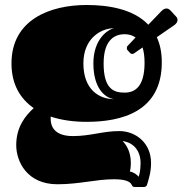

<svg xmlns="http://www.w3.org/2000/svg" viewBox="-20 -537 731 769"><path d="M327 -49C464 -49 628 -88 628 -287C628 -327 621 -360 608 -388L679 -437C687 -443 691 -450 691 -457C691 -462 689 -467 685 -471L661 -497C657 -500 653 -503 647 -503C641 -503 634 -500 627 -493L574 -438C514 -501 414 -517 327 -517C180 -517 26 -458 26 -283C26 -198 62 -141 115 -104C81 -73 45 -28 45 44C45 111 89 201 210 201C298 201 364 181 436 181C477 181 501 188 508 204C509 207 511 212 520 212H556C565 212 568 206 569 203C576 179 585 152 585 116C585 34 522 -12 458 -12C391 -12 343 8 272 8C207 8 183 -22 183 -61C183 -64 183 -67 183 -70C228 -55 278 -49 327 -49ZM500 -326C502 -323 506 -321 510 -321C513 -321 515 -322 518 -324L551 -347C556 -331 559 -311 559 -286C559 -189 520 -166 479 -166C436 -166 395 -180 395 -283C395 -386 448 -400 479 -400C495 -400 510 -396 523 -387L492 -354C489 -352 488 -348 488 -344C488 -341 489 -338 490 -337ZM437 -140C375 -140 314 -180 314 -283C314 -386 387 -424 437 -424C412 -419 354 -381 354 -283C354 -185 399 -145 437 -140ZM471 28C516 34 543 68 543 116C543 142 539 163 535 171C530 163 514 152 500 150C502 144 504 132 504 116C504 79 492 49 471 28Z"/></svg>

Font: Fascinate Inline
Style: Regular
Weight: 900
Designer: Astigmatic (AOETI)
Foundry: Astigmatic (AOETI)
Version: Version 1.000